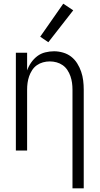

<svg xmlns="http://www.w3.org/2000/svg" viewBox="-20 -816 540 1041"><path d="M373 205V-330Q373 -349 370.5 -367Q368 -385 362 -402.5Q356 -420 345.5 -436Q335 -452 320 -462.5Q305 -473 287 -478Q269 -483 250 -483Q231 -483 213 -478Q195 -473 180 -462.5Q165 -452 154.5 -436Q144 -420 138 -402.5Q132 -385 129.5 -367Q127 -349 127 -330V0H66V-530H127V-434Q135 -457 149 -477Q163 -497 182 -511.5Q201 -526 225 -532Q249 -538 273 -538Q297 -538 321.5 -531Q346 -524 365.5 -509Q385 -494 398.5 -472.5Q412 -451 420 -427.5Q428 -404 431 -379.5Q434 -355 434 -330V205ZM242 -587 198 -617 323 -796 377 -760Z"/></svg>

Font: Iosevka Term Light
Style: Regular
Weight: 300
Monospace: yes
Designer: Belleve Invis
Foundry: Belleve Invis
Version: Version 9.0.1; ttfautohint (v1.8.3)